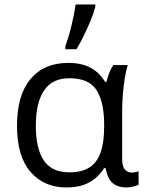

<svg xmlns="http://www.w3.org/2000/svg" viewBox="-20 -825 651 855"><path d="M288.6 -57.6Q344.7 -57.6 378.7 -79.6Q412.6 -101.6 428.2 -146.7Q443.8 -191.9 443.8 -260.7V-268.6Q443.8 -371.1 409.9 -423.8Q376 -476.6 288.6 -476.6Q212.9 -476.6 176.3 -422.4Q139.6 -368.2 139.6 -264.6Q139.6 -162.1 175.5 -109.9Q211.4 -57.6 288.6 -57.6ZM275.4 9.8Q175.8 9.8 115.7 -59.6Q55.7 -128.9 55.7 -265.6Q55.7 -400.9 115.7 -472.9Q175.8 -544.9 283.7 -544.9Q343.3 -544.9 383.1 -523.4Q422.9 -502 448.2 -460H454.1Q458 -478.5 465.8 -499Q473.6 -519.5 484.4 -535.2H548.8Q541.5 -512.7 535.9 -478Q530.3 -443.4 527.1 -404.3Q523.9 -365.2 523.9 -328.6V-118.2Q523.9 -84 536.1 -70.3Q548.3 -56.6 566.4 -56.6Q574.2 -56.6 583.3 -58.3Q592.3 -60.1 597.2 -62V-2.4Q592.3 0.5 583.5 3.2Q574.7 5.9 564.2 7.8Q553.7 9.8 543 9.8Q505.9 9.8 482.7 -8.8Q459.5 -27.3 450.2 -76.2H443.8Q428.7 -52.7 407 -33.2Q385.3 -13.7 353.3 -2Q321.3 9.8 275.4 9.8ZM271 -606V-619.1Q277.8 -637.7 284.9 -661.1Q292 -684.6 298.1 -710Q304.2 -735.4 309.1 -760Q314 -784.7 316.9 -805.2H404.3V-794.4Q398.9 -771.5 385.3 -737.8Q371.6 -704.1 354.5 -668.9Q337.4 -633.8 320.8 -606Z"/></svg>

Font: Wonky
Style: Regular
Weight: 400
Designer: Monotype Design Team
Foundry: Monotype Imaging Inc.
Version: Version 3.000